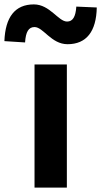

<svg xmlns="http://www.w3.org/2000/svg" viewBox="-78 -853 460 873"><path d="M79 0H226V-560H79ZM229 -652C315 -652 360 -710 362 -819L269 -823C266 -777 253 -755 227 -755C187 -755 149 -833 76 -833C-10 -833 -54 -775 -58 -666L36 -660C39 -708 52 -730 79 -730C119 -730 155 -652 229 -652Z"/></svg>

Font: Noto Sans Mono CJK SC
Style: Bold
Weight: 700
Designer: Ryoko NISHIZUKA 西塚涼子 (kana, bopomofo & ideographs); Paul D. Hunt (Latin, Greek & Cyrillic); Sandoll Communications 산돌커뮤니
Foundry: Adobe
Version: Version 2.004;hotconv 1.0.118;makeotfexe 2.5.65603